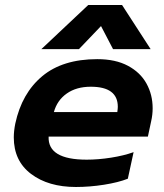

<svg xmlns="http://www.w3.org/2000/svg" viewBox="-20 -731 653 766"><path d="M332 -711H467L581 -535H431L383 -627L295 -535H145ZM35 -183Q35 -208 41 -238Q67 -359 148.5 -427Q230 -495 368 -495Q441 -495 490.5 -468.5Q540 -442 564.5 -397.5Q589 -353 589 -299Q589 -273 583 -247L570 -186H174Q170 -94 326 -94Q372 -94 423 -102Q474 -110 513 -124L490 -18Q452 -3 395 6Q338 15 283 15Q173 15 104 -37Q35 -89 35 -183ZM448 -284Q450 -298 450 -305Q450 -385 342 -385Q285 -385 246.5 -358Q208 -331 195 -284Z"/></svg>

Font: Prompt SemiBold
Style: Italic
Weight: 600
Italic angle: -12°
Designer: Katatrad Team
Foundry: CadsonDemak
Version: Version 1.001